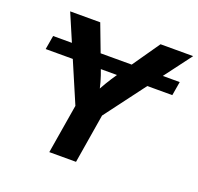

<svg xmlns="http://www.w3.org/2000/svg" viewBox="-127 -865 1033 1002"><g transform="rotate(20 390.0 -364.0)"><path d="M760.7 -576.2 747.6 -499H44.4L57.6 -576.2ZM246.1 0 291.5 -273.4 97.2 -727.5H264.2L349.6 -502Q362.8 -467.8 372.1 -434.8Q381.3 -401.9 389.6 -356.9H356.9Q379.4 -402.3 399.4 -435.5Q419.4 -468.8 442.4 -502L599.1 -727.5H780.3L439.5 -273.4L394.5 0Z"/></g></svg>

Font: Inter 16pt
Style: Bold Italic
Weight: 700
Italic angle: -9.3988°
Version: Version 4.001;git-66647c0bb